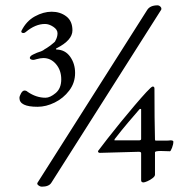

<svg xmlns="http://www.w3.org/2000/svg" viewBox="-20 -675 681 721"><path d="M533 -638Q544 -655 572 -655Q577 -655 581.5 -651Q586 -647 586 -642Q586 -639 585 -638L173 11Q164 26 137 26Q131 26 125.5 22Q120 18 120 15Q120 12 121 11ZM121 -274Q53 -274 53 -307Q53 -314 59 -324.5Q65 -335 72 -335Q79 -335 84 -330Q116 -308 151 -308Q168 -308 189 -325.5Q210 -343 210 -377Q210 -411 190.5 -434Q171 -457 143 -457Q138 -457 131.5 -456Q125 -455 118 -453Q109 -450 104 -450Q103 -450 101.5 -450.5Q100 -451 99 -451Q92 -453 92 -458Q92 -461 96 -465Q100 -469 119 -477Q138 -483 142 -486Q144 -488 147.5 -490Q151 -492 156 -495Q165 -501 169 -504Q173 -507 180 -513Q187 -518 188 -522Q196 -536 196 -550Q196 -564 180 -574.5Q164 -585 149 -585Q113 -585 77 -555Q73 -551 68 -551Q60 -551 60 -557Q60 -559 61 -560Q79 -596 111 -613.5Q143 -631 174 -631Q206 -631 229 -613.5Q252 -596 252 -561Q252 -524 193 -494Q190 -493 190 -491Q190 -489 193 -489Q225 -488 243.5 -462Q262 -436 262 -401Q262 -364 240 -335Q218 -306 185.5 -290Q153 -274 121 -274ZM584 -108Q562 -108 562 -103V-19Q562 -13 553 -6Q544 1 533.5 5.5Q523 10 519 10Q510 10 510 2V-100Q510 -105 501 -105L355 -101Q348 -101 348 -108L349 -109Q361 -125 383.5 -154Q406 -183 433 -216Q460 -249 485.5 -279Q511 -309 529.5 -329Q548 -349 553 -350H554Q560 -350 560 -342Q560 -284 560.5 -236Q561 -188 562 -151Q562 -147 565 -147H583Q596 -147 605 -147Q614 -147 620 -148Q631 -148 631 -143Q631 -133 626 -120Q621 -107 618 -107ZM502 -148Q510 -148 510 -153V-264Q510 -266 508 -266Q505 -266 504 -265Q485 -243 461.5 -215.5Q438 -188 411 -153Q408 -148 411 -148Z"/></svg>

Font: Benne
Style: Regular
Weight: 400
Designer: John-Daniel Harrington
Version: Version 1.001